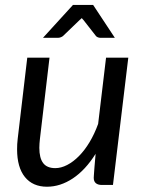

<svg xmlns="http://www.w3.org/2000/svg" viewBox="-20 -736 565 764"><path d="M177 -506.5 139 -184.5Q138 -174.5 137.2 -165.5Q136.5 -156.5 136.5 -148Q136.5 -107 151.8 -87Q167 -67 200 -67Q223 -67 247.2 -79.5Q271.5 -92 294.2 -115Q317 -138 336.5 -170.5Q356 -203 370.5 -243L402 -506.5H490.5L429.5 0H385.5Q370 0 361.5 -7Q353 -14 353 -28.5Q353 -29 353.5 -37.5Q354 -46 354.8 -56Q355.5 -66 356.2 -74.5Q357 -83 357 -83.5L360.5 -124Q320 -59.5 270 -26.2Q220 7 167 7Q110.5 7 79.2 -31.5Q48 -70 48 -142Q48 -152 48.5 -162.5Q49 -173 50.5 -184.5L88.5 -506.5ZM437 -585.5H380Q374.5 -585.5 369.5 -587.5Q364.5 -589.5 362 -592.5L312 -656.5Q310.5 -658 308.8 -659.8Q307 -661.5 305.5 -664Q303 -661.5 301 -659.8Q299 -658 297 -656.5L230.5 -592.5Q227.5 -590 222 -587.8Q216.5 -585.5 210.5 -585.5H151L270.5 -716.5H350.5Z"/></svg>

Font: LatoHex
Style: Italic
Weight: 400
Italic angle: -7°
Designer: Lukasz Dziedzic
Foundry: tyPoland Lukasz Dziedzic
Version: Version 1.104; Western+Polish opensource